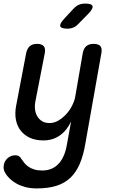

<svg xmlns="http://www.w3.org/2000/svg" viewBox="-38 -805 658 1072"><path d="M336 0 359 -127Q336 -77 296.5 -49Q257 -21 204 -21Q162 -21 130.5 -35Q99 -49 78.5 -74.5Q58 -100 51 -135.5Q44 -171 52 -214L108 -508Q114 -535 128.5 -547.5Q143 -560 169 -560Q195 -560 206 -547.5Q217 -535 212 -508L160 -241Q155 -217 157.5 -195Q160 -173 170 -156Q180 -139 196.5 -128.5Q213 -118 239 -118Q265 -118 289 -132.5Q313 -147 332.5 -168.5Q352 -190 365 -216Q378 -242 382 -265L424 -508Q429 -535 444 -547.5Q459 -560 485 -560Q512 -560 522.5 -547.5Q533 -535 528 -508L438 0Q427 64 407 110.5Q387 157 355 187.5Q323 218 277 232.5Q231 247 166 247Q133 247 105.5 240Q78 233 56 221Q34 209 17.5 193.5Q1 178 -9 160Q-15 151 -17 139.5Q-19 128 -17 118Q-16 107 -10.5 97Q-5 87 3.5 79Q12 71 23 66.5Q34 62 47 62Q58 62 66 66Q74 70 79 79Q87 91 97 103.5Q107 116 120.5 125.5Q134 135 153 141Q172 147 198 147Q223 147 245 139Q267 131 285 113.5Q303 96 316 68.5Q329 41 336 0ZM339 -645Q303 -645 298.5 -658.5Q294 -672 321 -701L372 -756Q387 -772 402.5 -778.5Q418 -785 438 -785Q474 -785 478.5 -771Q483 -757 455 -728L400 -672Q387 -658 372 -651.5Q357 -645 339 -645Z"/></svg>

Font: Maple Mono Medium
Style: Italic
Weight: 500
Italic angle: -10°
Monospace: yes
Designer: subframe7536
Version: Version 7.000